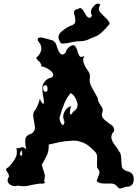

<svg xmlns="http://www.w3.org/2000/svg" viewBox="-20 -1024 781 1072"><path d="M339.8 -345.7Q333 -359.4 333 -373Q333 -386.2 339.8 -399.4Q352.5 -425.8 377.9 -431.6Q373 -422.4 371.1 -404.8Q370.1 -398.4 370.1 -394Q370.1 -386.2 373 -384.8H374Q376 -384.8 378.9 -386.7Q382.8 -390.1 387.7 -399.4Q413.1 -414.6 413.1 -438.5Q413.1 -445.8 410.2 -453.6Q401.4 -488.8 375 -504.4Q353.5 -481.4 338.9 -445.8Q324.2 -410.2 315.4 -377Q312.5 -371.6 312.5 -364.3Q312.5 -356 316.4 -345.2Q324.2 -326.2 331.1 -326.2H332Q335 -327.1 336.9 -331.5Q339.8 -336.4 339.8 -345.7ZM104.5 -168Q102.5 -183.6 99.6 -183.6Q97.7 -183.6 94.7 -175.8Q91.8 -168.9 91.8 -164.1Q91.8 -155.8 99.6 -153.3Q100.6 -155.3 103.5 -159.2Q103.5 -162.1 104.5 -168ZM245.1 -524.4Q245.1 -527.8 245.1 -531.2Q245.1 -548.3 234.4 -548.3Q233.4 -548.3 232.4 -548.3Q220.7 -546.9 220.7 -533.2Q220.7 -527.8 222.7 -521Q224.6 -511.7 232.4 -511.7Q233.4 -511.7 235.4 -511.7Q245.1 -513.2 245.1 -522Q245.1 -522.9 245.1 -524.4ZM314.5 -790.5Q306.6 -804.2 306.6 -816.4Q306.6 -833.5 323.2 -847.7Q350.6 -871.1 377 -881.3Q390.6 -885.3 395.5 -892.1Q400.4 -898.4 400.4 -907.2Q400.4 -908.7 400.4 -911.6Q400.4 -928.7 393.6 -947.8Q392.6 -952.1 392.6 -955.6Q392.6 -970.2 417 -974.6Q422.9 -979 426.8 -979Q431.6 -978.5 436.5 -975.1Q446.3 -966.8 455.1 -948.7Q463.9 -931.2 473.6 -925.8Q476.6 -924.3 479.5 -924.3Q480.5 -924.8 483.4 -925.3Q488.3 -927.2 494.1 -936.5Q487.3 -946.3 487.3 -956.5Q487.3 -971.2 501 -986.8Q514.6 -1003.9 526.4 -1003.9Q533.2 -1003.9 540 -998Q532.2 -984.4 532.2 -973.6Q532.2 -964.4 538.1 -957Q550.8 -941.9 567.4 -927.2Q576.2 -919.4 583 -910.6Q590.8 -901.9 592.8 -891.1Q572.3 -866.2 548.8 -843.8Q525.4 -821.8 491.2 -812Q474.6 -802.2 456.1 -797.4H455.1Q441.4 -793.9 426.8 -793.9Q391.6 -793 358.4 -783.2Q347.7 -783.2 334 -780.8Q332 -780.3 330.1 -780.3Q320.3 -780.3 314.5 -790.5ZM26.4 -2.9Q22.5 -8.8 22.5 -16.1Q22.5 -26.4 30.3 -39.1Q29.3 -52.7 18.6 -66.4Q13.7 -71.8 13.7 -76.2Q13.7 -83.5 25.4 -89.4Q45.9 -107.4 63.5 -136.7Q74.2 -154.8 74.2 -174.3Q74.2 -184.6 71.3 -195.3Q88.9 -197.3 100.6 -201.2Q102.5 -202.1 105.5 -202.1Q114.3 -202.1 127 -189Q121.1 -209.5 121.1 -230.5Q121.1 -236.8 121.1 -242.7Q123 -270 157.2 -278.3Q175.8 -293.9 175.8 -312Q175.8 -314.5 174.8 -316.9Q170.9 -337.4 168 -357.9Q166 -369.6 165 -380.4Q165 -391.6 170.9 -402.3Q183.6 -417.5 190.4 -436Q198.2 -454.6 203.1 -473.6Q206.1 -459 216.8 -447.8Q219.7 -444.8 221.7 -444.8Q225.6 -444.8 225.6 -456.1Q225.6 -460.4 224.6 -466.3Q216.8 -498 216.8 -531.7Q216.8 -565.4 250 -585.9Q265.6 -588.9 271.5 -594.2Q277.3 -599.6 277.3 -606Q277.3 -620.6 252.9 -636.2Q228.5 -651.9 210.9 -653.3Q210.9 -654.3 210.9 -654.8Q210.9 -662.6 207 -670.4Q204.1 -676.3 198.2 -681.6Q183.6 -693.8 182.6 -702.1Q204.1 -718.8 210 -744.1Q210.9 -749 210.9 -754.4Q210.9 -772 195.3 -791Q190.4 -796.9 190.4 -804.2Q190.4 -804.7 190.4 -805.2Q190.4 -809.1 193.4 -811.5Q198.2 -814.9 206.1 -814.9Q215.8 -814.9 231.4 -810.1Q260.7 -801.3 272.5 -798.8Q291 -791 297.9 -763.7Q304.7 -737.8 317.4 -724.1Q321.3 -719.7 327.1 -719.7Q328.1 -719.7 329.1 -719.7Q335.9 -720.2 345.7 -729.5Q351.6 -754.9 376 -768.1Q382.8 -771.5 387.7 -771.5Q391.6 -771.5 395.5 -769.5Q404.3 -764.6 410.2 -745.6Q415 -727.5 422.9 -712.9Q426.8 -706.1 433.6 -706.1Q440.4 -706.1 451.2 -712.9Q444.3 -700.7 444.3 -689.9Q444.3 -679.2 448.2 -669.4Q456.1 -648.9 467.8 -633.8Q482.4 -615.7 482.4 -598.6Q482.4 -597.7 482.4 -596.2Q481.4 -588.4 480.5 -580.6Q480.5 -578.6 480.5 -576.7Q480.5 -556.6 494.1 -533.2Q510.7 -503.9 526.4 -475.6Q526.4 -474.1 526.4 -472.7Q526.4 -464.4 529.3 -458.5Q532.2 -451.2 536.1 -444.8Q543.9 -433.1 550.8 -421.9Q553.7 -416.5 553.7 -409.7Q553.7 -401.9 549.8 -391.6Q548.8 -387.7 548.8 -384.3Q548.8 -374.5 552.7 -368.2Q558.6 -358.9 567.4 -352.1Q584 -338.4 601.6 -326.2Q617.2 -316.4 617.2 -298.8Q617.2 -294.9 616.2 -291Q606.4 -280.3 603.5 -270.5Q601.6 -263.2 601.6 -257.3Q601.6 -253.9 602.5 -251Q607.4 -231.4 620.1 -215.3Q634.8 -198.2 643.6 -180.7Q652.3 -170.9 654.3 -159.7Q656.2 -148.4 657.2 -137.2Q657.2 -115.2 660.2 -96.2Q662.1 -76.7 690.4 -67.9Q726.6 -61 726.6 -24.4Q726.6 -23.4 726.6 -21Q724.6 18.6 687.5 18.6Q686.5 18.6 685.5 18.6Q671.9 22 658.2 27.3Q654.3 28.3 651.4 28.3Q641.6 28.3 633.8 16.1Q620.1 0.5 599.6 0.5H598.6Q587.9 1 577.1 1Q567.4 1 556.6 0.5Q545.9 0 536.1 -2.9Q526.4 -5.4 519.5 -13.7Q526.4 -33.7 533.2 -50.8Q535.2 -55.7 535.2 -61Q535.2 -73.7 522.5 -87.4Q521.5 -115.7 521.5 -116.2Q521.5 -126 522.5 -146Q522.5 -146.5 522.5 -147Q522.5 -172.4 493.2 -192.9Q469.7 -218.3 438.5 -230Q413.1 -238.8 394.5 -238.8Q391.6 -238.8 389.6 -238.8Q381.8 -238.3 373 -237.8Q342.8 -236.3 310.5 -230Q280.3 -223.6 252 -216.8Q252 -211.4 252 -206.5Q252 -180.7 242.2 -158.2Q229.5 -131.3 213.9 -104.5Q218.8 -80.6 226.6 -60.5Q230.5 -50.8 230.5 -40Q230.5 -28.8 226.6 -16.6Q229.5 -9.8 229.5 -5.4Q229.5 0 223.6 0.5Q217.8 1.5 211.9 1.5Q207 1.5 202.1 1Q170.9 4.9 141.6 12.2Q127 15.6 112.3 15.6Q96.7 15.6 80.1 12.2Q70.3 15.1 62.5 15.1Q46.9 15.1 33.2 4.4Q29.3 1 26.4 -2.9Z"/></svg>

Font: Brazier Flame
Style: Regular
Weight: 400
Designer: Walter E Stewart
Version: 0.1